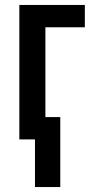

<svg xmlns="http://www.w3.org/2000/svg" viewBox="-20 -562 373 774"><path d="M322 -542H58V0H121V192H223V-90H163V-452H322Z"/></svg>

Font: Noto Sans Display Condensed Medium
Style: Regular
Weight: 500
Width: 3
Designer: Monotype Design Team
Foundry: Monotype Imaging Inc.
Version: Version 1.900